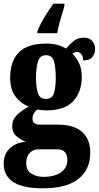

<svg xmlns="http://www.w3.org/2000/svg" viewBox="-32 -786 535 1040"><path d="M199 234Q-12 234 -12 100Q-12 50 20 18.5Q52 -13 107 -18Q81 -29 57.5 -48Q34 -67 34 -103Q34 -137 59 -162Q84 -187 124 -209Q82 -224 52.5 -262.5Q23 -301 23 -365Q23 -454 70 -502Q117 -550 218 -550Q252 -550 276.5 -543.5Q301 -537 325 -523Q346 -546 367.5 -564Q389 -582 423 -582Q452 -582 467.5 -564Q483 -546 483 -522Q483 -497 469 -478Q455 -459 418 -459Q418 -484 407 -494.5Q396 -505 388 -505Q378 -505 371.5 -501.5Q365 -498 360 -495Q381 -475 396 -444.5Q411 -414 411 -370Q411 -289 365 -238.5Q319 -188 218 -188Q209 -188 193.5 -189.5Q178 -191 170 -193Q162 -188 153 -174Q144 -160 144 -143Q144 -126 155 -118.5Q166 -111 180 -111H280Q369 -111 413 -71Q457 -31 457 41Q457 131 393.5 182.5Q330 234 199 234ZM216 -250Q251 -250 260.5 -282Q270 -314 270 -365Q270 -418 261 -452.5Q252 -487 217 -487Q183 -487 173 -451.5Q163 -416 163 -364Q163 -315 173 -282.5Q183 -250 216 -250ZM202 172Q263 172 298 147.5Q333 123 333 80Q333 54 320.5 38.5Q308 23 279 23H172Q160 23 145.5 30Q131 37 120.5 53.5Q110 70 110 99Q110 136 137.5 154Q165 172 202 172ZM170 -616Q178 -637 192.5 -664Q207 -691 224.5 -718Q242 -745 257 -766H317V-753Q308 -724 295.5 -681Q283 -638 278 -606H170Z"/></svg>

Font: Noto Serif Sinhala ExtraCondensed Black
Style: Regular
Weight: 900
Width: 2
Designer: Jelle Bosma - Monotype Design Team
Foundry: Monotype Imaging Inc.
Version: Version 2.007; ttfautohint (v1.8.4.7-5d5b)